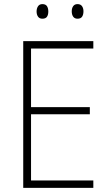

<svg xmlns="http://www.w3.org/2000/svg" viewBox="-20 -914 530 934"><path d="M434 0H93V-714H434V-678H131V-393H417V-358H131V-36H434ZM158 -858Q158 -873 165 -883.5Q172 -894 186 -894Q202 -894 208.5 -884Q215 -874 215 -858Q215 -842 208.5 -832.5Q202 -823 186 -823Q172 -823 165 -833Q158 -843 158 -858ZM329 -859Q329 -874 336 -884Q343 -894 357 -894Q372 -894 379 -884Q386 -874 386 -859Q386 -843 379.5 -833Q373 -823 357 -823Q343 -823 336 -833Q329 -843 329 -859Z"/></svg>

Font: Noto Sans Khmer SemiCondensed ExtraLight
Style: Regular
Weight: 200
Width: 4
Designer: Danh Hong and the Monotype Design Team
Foundry: Monotype Imaging Inc.
Version: Version 2.004; ttfautohint (v1.8.4.7-5d5b)